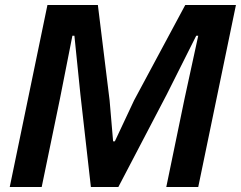

<svg xmlns="http://www.w3.org/2000/svg" viewBox="-20 -749 965 769"><path d="M170 -729H372L419 -347L433 -183H440L517 -347L722 -729H925L774 0H646L719 -353L774 -606H766L648 -371L454 0H344L302 -371L278 -606H270L220 -353L147 0H19Z"/></svg>

Font: Mona Sans SemiBold
Style: Italic
Weight: 600
Italic angle: -11.7°
Designer: Deni Anggara
Foundry: GitHub
Version: Version 2.000